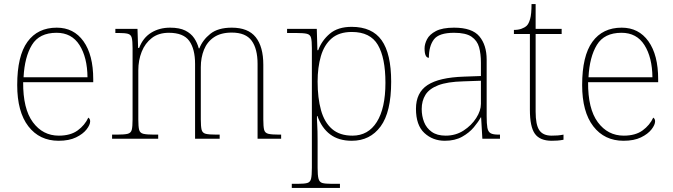

<svg xmlns="http://www.w3.org/2000/svg" viewBox="-20 -677 3286 937"><path d="M266 10Q173 10 118.5 -60.5Q64 -131 64 -262Q64 -404 114 -473Q164 -542 257 -542Q340 -542 387.5 -475.5Q435 -409 435 -290V-276H93Q92 -146 140.5 -80.5Q189 -15 267 -15Q324 -15 359 -40.5Q394 -66 411 -103Q420 -97 420 -85Q420 -68 402.5 -45.5Q385 -23 351 -6.5Q317 10 266 10ZM407 -300Q406 -397 368 -457Q330 -517 256 -517Q172 -517 136 -458Q100 -399 95 -300Z M527 0V-20H550Q587 -20 603 -24Q619 -28 623 -43.5Q627 -59 627 -94V-442Q627 -477 623 -492.5Q619 -508 604.5 -512Q590 -516 560 -516H543V-536H651L654 -443H659Q678 -493 718 -517.5Q758 -542 810 -542Q856 -542 884 -528Q912 -514 927.5 -491Q943 -468 950 -441H953Q969 -482 1006.5 -512Q1044 -542 1111 -542Q1191 -542 1228 -495.5Q1265 -449 1265 -361V-94Q1265 -59 1269 -43.5Q1273 -28 1289.5 -24Q1306 -20 1342 -20H1352V0H1237V-365Q1237 -439 1208 -478.5Q1179 -518 1111 -518Q1058 -518 1024.5 -495.5Q991 -473 975.5 -434.5Q960 -396 960 -349V-94Q960 -59 964 -43.5Q968 -28 984 -24Q1000 -20 1037 -20H1052V0H932V-365Q932 -438 903.5 -477.5Q875 -517 804 -517Q754 -517 721 -491.5Q688 -466 671.5 -424.5Q655 -383 655 -334V-94Q655 -59 659 -43.5Q663 -28 679.5 -24Q696 -20 732 -20H752V0Z M1404 240V220H1435Q1465 220 1479.5 216Q1494 212 1498 195.5Q1502 179 1502 142V-442Q1502 -477 1498 -492.5Q1494 -508 1478 -512Q1462 -516 1425 -516H1381V-536H1526L1529 -432H1533Q1550 -479 1589.5 -512.5Q1629 -546 1696 -546Q1796 -546 1842.5 -480.5Q1889 -415 1889 -278Q1889 -130 1837.5 -60Q1786 10 1697 10Q1633 10 1591.5 -21Q1550 -52 1529 -111H1527Q1526 -99 1528 -70.5Q1530 -42 1530 13V142Q1530 179 1534.5 195.5Q1539 212 1553 216Q1567 220 1597 220H1639V240ZM1700 -15Q1777 -15 1819 -82Q1861 -149 1861 -273Q1861 -395 1824 -458Q1787 -521 1697 -521Q1635 -521 1598.5 -489.5Q1562 -458 1546 -403Q1530 -348 1530 -279Q1530 -199 1546.5 -139.5Q1563 -80 1600.5 -47.5Q1638 -15 1700 -15Z M2151 10Q2092 10 2051 -28Q2010 -66 2010 -146Q2010 -225 2066.5 -262Q2123 -299 2244 -303L2327 -306V-371Q2327 -414 2318 -446.5Q2309 -479 2281 -498Q2253 -517 2196 -517Q2122 -517 2097.5 -484.5Q2073 -452 2073 -395Q2052 -395 2052 -441Q2052 -462 2064 -485.5Q2076 -509 2107.5 -525.5Q2139 -542 2196 -542Q2284 -542 2319.5 -499.5Q2355 -457 2355 -386V-110Q2355 -73 2358.5 -53.5Q2362 -34 2374 -27Q2386 -20 2413 -20H2420V0H2334L2328 -104H2326Q2315 -83 2292.5 -56Q2270 -29 2235 -9.5Q2200 10 2151 10ZM2155 -15Q2204 -15 2242.5 -40Q2281 -65 2304 -101Q2327 -137 2327 -170V-283L2241 -280Q2163 -278 2119 -261Q2075 -244 2056.5 -214.5Q2038 -185 2038 -145Q2038 -111 2049.5 -81.5Q2061 -52 2087 -33.5Q2113 -15 2155 -15Z M2673 10Q2615 10 2590.5 -24Q2566 -58 2566 -141V-511H2488V-531Q2509 -531 2524.5 -536.5Q2540 -542 2550 -551Q2560 -560 2567 -584Q2574 -608 2574 -657H2594V-536H2721V-511H2594V-132Q2594 -68 2612 -41.5Q2630 -15 2672 -15Q2689 -15 2701.5 -16Q2714 -17 2730 -20V5Q2714 8 2700.5 9Q2687 10 2673 10Z M3023 10Q2930 10 2875.5 -60.5Q2821 -131 2821 -262Q2821 -404 2871 -473Q2921 -542 3014 -542Q3097 -542 3144.5 -475.5Q3192 -409 3192 -290V-276H2850Q2849 -146 2897.5 -80.5Q2946 -15 3024 -15Q3081 -15 3116 -40.5Q3151 -66 3168 -103Q3177 -97 3177 -85Q3177 -68 3159.5 -45.5Q3142 -23 3108 -6.5Q3074 10 3023 10ZM3164 -300Q3163 -397 3125 -457Q3087 -517 3013 -517Q2929 -517 2893 -458Q2857 -399 2852 -300Z"/></svg>

Font: Noto Serif Thin
Style: Regular
Weight: 100
Designer: Monotype Design Team
Foundry: Monotype Imaging Inc.
Version: Version 2.015